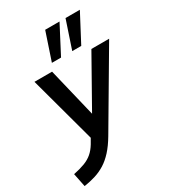

<svg xmlns="http://www.w3.org/2000/svg" viewBox="-263 -874 1085 1218"><g transform="rotate(-30 280.0 -265.0)"><path d="M-11 227 -31 128Q18 118 52 105Q86 92 110.5 71Q135 50 155 17L189 -42L183 7L44 -505H173L268 -111H239L461 -505H591L277 28Q245 82 212.5 117.5Q180 153 145.5 174.5Q111 196 72.5 208Q34 220 -11 227ZM349 -554 417 -757H522L415 -554ZM200 -554 268 -757H373L267 -554Z"/></g></svg>

Font: Mulish ExtraLight
Style: Italic
Weight: 200
Italic angle: -9°
Designer: Vernon Adams
Foundry: Vernon Adams
Version: Version 3.603